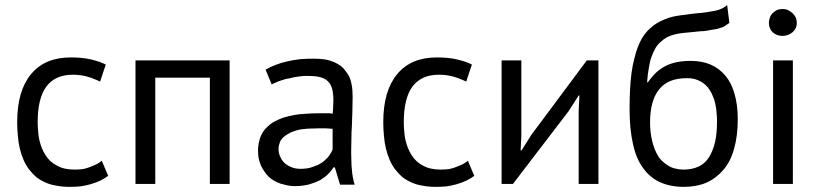

<svg xmlns="http://www.w3.org/2000/svg" viewBox="-20 -727 3246 759"><path d="M382.8 -91.8Q374 -84 362.3 -78.1Q350.6 -72.3 336.9 -67.4Q323.2 -61.5 307.6 -58.6Q292 -56.6 274.4 -56.6Q253.9 -56.6 236.3 -60.5Q218.8 -64.5 205.1 -72.3Q191.4 -79.1 179.7 -89.8Q168.9 -99.6 160.2 -113.3Q151.4 -127 145.5 -141.6Q139.6 -156.2 135.7 -172.9Q131.8 -189.5 130.9 -207Q128.9 -224.6 128.9 -244.1Q128.9 -337.9 163.1 -384.8Q198.2 -431.6 267.6 -431.6Q283.2 -431.6 297.9 -429.7Q312.5 -427.7 326.2 -423.8Q339.8 -419.9 351.6 -415Q364.3 -410.2 376 -404.3Q376 -404.3 376 -405.3Q376 -405.3 376 -406.2Q376 -406.2 377 -407.2Q377 -407.2 377 -408.2Q377 -408.2 377 -409.2Q377 -410.2 377.9 -411.1Q377.9 -411.1 377.9 -412.1Q377.9 -412.1 378.9 -413.1Q378.9 -413.1 378.9 -414.1Q378.9 -414.1 378.9 -415Q378.9 -415 379.9 -416Q379.9 -416 379.9 -417Q379.9 -417 379.9 -417Q379.9 -417 379.9 -418Q379.9 -418 380.9 -418.9Q380.9 -418.9 380.9 -420.9Q380.9 -420.9 381.8 -421.9Q381.8 -421.9 381.8 -422.9Q381.8 -422.9 381.8 -422.9Q381.8 -422.9 381.8 -423.8Q381.8 -423.8 382.8 -425.8Q382.8 -425.8 382.8 -426.8Q382.8 -426.8 383.8 -427.7Q383.8 -427.7 383.8 -427.7Q383.8 -428.7 383.8 -429.7Q383.8 -429.7 384.8 -430.7Q384.8 -430.7 384.8 -430.7Q384.8 -431.6 384.8 -432.6Q384.8 -432.6 385.7 -433.6Q385.7 -433.6 385.7 -433.6Q385.7 -434.6 385.7 -435.5Q385.7 -435.5 385.7 -435.5Q385.7 -436.5 386.7 -437.5Q386.7 -437.5 386.7 -438.5Q386.7 -438.5 387.7 -439.5Q387.7 -439.5 387.7 -440.4Q387.7 -440.4 387.7 -441.4Q387.7 -441.4 387.7 -441.4Q387.7 -441.4 388.7 -443.4Q388.7 -443.4 388.7 -444.3Q388.7 -444.3 389.6 -445.3Q389.6 -445.3 389.6 -446.3Q389.6 -446.3 389.6 -447.3Q389.6 -447.3 390.6 -448.2Q390.6 -448.2 390.6 -449.2Q390.6 -449.2 390.6 -450.2Q390.6 -450.2 391.6 -451.2Q391.6 -451.2 391.6 -452.1Q391.6 -452.1 391.6 -453.1Q391.6 -453.1 391.6 -453.1Q391.6 -453.1 392.6 -455.1Q392.6 -455.1 392.6 -456.1Q392.6 -456.1 393.6 -457Q393.6 -457 393.6 -458Q393.6 -458 393.6 -459Q393.6 -459 394.5 -460Q394.5 -460 394.5 -460.9Q394.5 -460.9 394.5 -460.9Q394.5 -460.9 395.5 -462.9Q395.5 -462.9 395.5 -463.9Q395.5 -463.9 395.5 -463.9Q395.5 -464.8 396.5 -465.8Q396.5 -465.8 396.5 -466.8Q396.5 -466.8 396.5 -467.8Q396.5 -467.8 397.5 -468.8Q397.5 -468.8 397.5 -469.7Q397.5 -469.7 397.5 -470.7Q397.5 -470.7 398.4 -471.7Q385.7 -478.5 370.1 -483.4Q355.5 -488.3 338.9 -492.2Q322.3 -496.1 302.7 -498Q283.2 -500 259.8 -500Q208 -500 168.9 -483.4Q129.9 -466.8 102.5 -433.6Q75.2 -400.4 61.5 -353.5Q47.9 -305.7 47.9 -244.1Q47.9 -214.8 50.8 -188.5Q52.7 -162.1 58.6 -138.7Q64.5 -115.2 73.2 -94.7Q82 -74.2 94.7 -57.6Q107.4 -41 123 -27.3Q139.6 -14.6 159.2 -5.9Q177.7 2.9 202.1 6.8Q226.6 11.7 254.9 11.7Q277.3 11.7 297.9 9.8Q318.4 6.8 338.9 1Q358.4 -4.9 376 -12.7Q393.6 -21.5 408.2 -32.2Q408.2 -32.2 407.2 -33.2Q407.2 -33.2 406.2 -34.2Q406.2 -34.2 406.2 -35.2Q406.2 -35.2 406.2 -36.1Q406.2 -36.1 405.3 -37.1Q405.3 -37.1 405.3 -38.1Q405.3 -38.1 404.3 -39.1Q404.3 -39.1 404.3 -40Q404.3 -40 404.3 -41Q404.3 -41 403.3 -42Q403.3 -42 403.3 -43Q403.3 -43 402.3 -43.9Q402.3 -43.9 402.3 -43.9Q402.3 -43.9 402.3 -44.9Q402.3 -44.9 401.4 -45.9Q401.4 -45.9 401.4 -47.9Q401.4 -47.9 400.4 -48.8Q400.4 -48.8 400.4 -49.8Q400.4 -49.8 399.4 -49.8Q399.4 -49.8 399.4 -50.8Q399.4 -50.8 398.4 -52.7Q398.4 -52.7 398.4 -53.7Q398.4 -53.7 398.4 -53.7Q398.4 -53.7 397.5 -55.7Q397.5 -55.7 397.5 -56.6Q397.5 -56.6 396.5 -56.6Q396.5 -56.6 396.5 -57.6Q396.5 -57.6 396.5 -58.6Q396.5 -58.6 396.5 -59.6Q396.5 -59.6 395.5 -59.6Q395.5 -59.6 395.5 -60.5Q395.5 -60.5 395.5 -61.5Q395.5 -61.5 394.5 -61.5Q394.5 -61.5 394.5 -62.5Q394.5 -62.5 394.5 -63.5Q394.5 -63.5 393.6 -63.5Q393.6 -63.5 393.6 -64.5Q393.6 -64.5 393.6 -65.4Q393.6 -65.4 392.6 -66.4Q392.6 -66.4 392.6 -67.4Q392.6 -67.4 392.6 -68.4Q392.6 -68.4 391.6 -69.3Q391.6 -69.3 391.6 -70.3Q391.6 -70.3 390.6 -71.3Q390.6 -71.3 390.6 -71.3Q390.6 -71.3 390.6 -72.3Q390.6 -72.3 390.6 -73.2Q390.6 -73.2 389.6 -74.2Q389.6 -74.2 389.6 -75.2Q389.6 -75.2 388.7 -76.2Q388.7 -76.2 388.7 -77.1Q388.7 -77.1 387.7 -78.1Q387.7 -78.1 387.7 -79.1Q387.7 -79.1 386.7 -80.1Q386.7 -80.1 386.7 -81.1Q386.7 -81.1 386.7 -82Q386.7 -82 385.7 -83Q385.7 -83 385.7 -84Q385.7 -84 384.8 -85Q384.8 -85 384.8 -86.9Q384.8 -86.9 383.8 -87.9Q383.8 -87.9 383.8 -88.9Q383.8 -88.9 382.8 -89.8Q382.8 -90.8 382.8 -91.8Z M809.6 0Q829.1 0 887.7 0Q887.7 -122.1 887.7 -488.3Q794.9 -488.3 515.6 -488.3Q515.6 -366.2 515.6 0Q535.2 0 593.8 0Q593.8 -105.5 593.8 -419.9Q647.5 -419.9 809.6 -419.9Q809.6 -315.4 809.6 0Z M1054.7 -393.6Q1061.5 -397.5 1069.3 -400.4Q1077.1 -404.3 1085.9 -407.2Q1094.7 -410.2 1104.5 -413.1Q1113.3 -416 1123 -417Q1132.8 -419.9 1143.6 -421.9Q1153.3 -423.8 1163.1 -424.8Q1172.9 -425.8 1181.6 -426.8Q1190.4 -426.8 1198.2 -426.8Q1226.6 -426.8 1246.1 -421.9Q1266.6 -416 1276.4 -405.3Q1287.1 -395.5 1293 -376Q1297.9 -357.4 1297.9 -330.1Q1297.9 -318.4 1296.9 -304.7Q1296.9 -292 1294.9 -277.3Q1288.1 -279.3 1281.2 -279.3Q1275.4 -279.3 1268.6 -279.3Q1259.8 -279.3 1241.2 -279.3Q1214.8 -279.3 1190.4 -277.3Q1165 -276.4 1143.6 -272.5Q1122.1 -268.6 1102.5 -262.7Q1082 -255.9 1066.4 -247.1Q1050.8 -239.3 1039.1 -227.5Q1026.4 -216.8 1017.6 -202.1Q1008.8 -187.5 1004.9 -169.9Q1000 -152.3 1000 -129.9Q1000 -113.3 1002.9 -99.6Q1005.9 -85.9 1011.7 -72.3Q1017.6 -59.6 1025.4 -48.8Q1032.2 -38.1 1042 -28.3Q1051.8 -19.5 1063.5 -12.7Q1075.2 -5.9 1088.9 -1Q1102.5 2.9 1116.2 5.9Q1130.9 8.8 1146.5 8.8Q1162.1 8.8 1176.8 6.8Q1190.4 4.9 1202.1 2Q1214.8 -2 1225.6 -5.9Q1236.3 -10.7 1245.1 -14.6Q1254.9 -20.5 1262.7 -26.4Q1270.5 -32.2 1277.3 -39.1Q1284.2 -45.9 1289.1 -52.7Q1293.9 -58.6 1298.8 -65.4Q1300.8 -65.4 1303.7 -65.4Q1308.6 -48.8 1324.2 2.9Q1338.9 2.9 1381.8 2.9Q1377.9 -10.7 1375 -25.4Q1372.1 -40 1371.1 -56.6Q1369.1 -72.3 1369.1 -89.8Q1368.2 -107.4 1368.2 -125Q1368.2 -149.4 1369.1 -176.8Q1369.1 -203.1 1371.1 -230.5Q1372.1 -257.8 1373 -287.1Q1374 -315.4 1374 -344.7Q1374 -358.4 1373 -371.1Q1372.1 -383.8 1369.1 -397.5Q1366.2 -411.1 1361.3 -422.9Q1355.5 -434.6 1346.7 -445.3Q1338.9 -457 1328.1 -465.8Q1316.4 -474.6 1300.8 -481.4Q1285.2 -488.3 1264.6 -492.2Q1244.1 -495.1 1218.8 -495.1Q1192.4 -495.1 1167 -493.2Q1140.6 -490.2 1116.2 -484.4Q1091.8 -479.5 1070.3 -470.7Q1048.8 -462.9 1029.3 -451.2Q1029.3 -451.2 1030.3 -450.2Q1030.3 -450.2 1031.2 -449.2Q1031.2 -449.2 1031.2 -448.2Q1031.2 -448.2 1031.2 -447.3Q1031.2 -447.3 1032.2 -446.3Q1032.2 -446.3 1033.2 -444.3Q1033.2 -444.3 1033.2 -443.4Q1033.2 -443.4 1033.2 -442.4Q1033.2 -442.4 1034.2 -441.4Q1034.2 -441.4 1034.2 -440.4Q1034.2 -440.4 1035.2 -439.5Q1035.2 -439.5 1035.2 -439.5Q1035.2 -439.5 1035.2 -438.5Q1035.2 -438.5 1036.1 -437.5Q1036.1 -437.5 1036.1 -436.5Q1036.1 -436.5 1036.1 -435.5Q1036.1 -435.5 1037.1 -434.6Q1037.1 -434.6 1037.1 -433.6Q1037.1 -433.6 1037.1 -433.6Q1037.1 -433.6 1038.1 -432.6Q1038.1 -432.6 1038.1 -431.6Q1038.1 -431.6 1038.1 -430.7Q1038.1 -430.7 1039.1 -429.7Q1039.1 -429.7 1039.1 -429.7Q1039.1 -429.7 1040 -427.7Q1040 -427.7 1040 -426.8Q1040 -426.8 1040 -426.8Q1040 -425.8 1041 -424.8Q1041 -424.8 1041 -423.8Q1041 -423.8 1042 -422.9Q1042 -422.9 1042 -421.9Q1042 -421.9 1043 -420.9Q1043 -420.9 1043 -419.9Q1043 -419.9 1043 -418.9Q1043 -418.9 1043.9 -418Q1043.9 -418 1043.9 -418Q1043.9 -418 1043.9 -417Q1043.9 -417 1043.9 -417Q1043.9 -417 1044.9 -415Q1044.9 -415 1044.9 -414.1Q1044.9 -414.1 1045.9 -414.1Q1045.9 -414.1 1045.9 -413.1Q1045.9 -413.1 1045.9 -412.1Q1045.9 -412.1 1046.9 -411.1Q1046.9 -411.1 1046.9 -410.2Q1046.9 -410.2 1047.9 -409.2Q1047.9 -409.2 1047.9 -408.2Q1047.9 -408.2 1047.9 -407.2Q1047.9 -407.2 1048.8 -406.2Q1048.8 -406.2 1048.8 -405.3Q1048.8 -405.3 1049.8 -404.3Q1049.8 -404.3 1049.8 -403.3Q1049.8 -403.3 1050.8 -402.3Q1050.8 -402.3 1050.8 -401.4Q1050.8 -401.4 1050.8 -400.4Q1050.8 -400.4 1051.8 -399.4Q1051.8 -399.4 1051.8 -397.5Q1051.8 -397.5 1052.7 -396.5Q1052.7 -396.5 1052.7 -395.5Q1052.7 -395.5 1053.7 -394.5Q1053.7 -394.5 1054.7 -393.6ZM1105.5 -82Q1093.8 -92.8 1087.9 -107.4Q1081.1 -121.1 1081.1 -137.7Q1081.1 -150.4 1085 -160.2Q1087.9 -170.9 1094.7 -178.7Q1101.6 -186.5 1110.4 -192.4Q1119.1 -198.2 1128.9 -203.1Q1140.6 -208 1153.3 -211.9Q1166 -215.8 1180.7 -216.8Q1195.3 -218.8 1210 -218.8Q1224.6 -219.7 1239.3 -219.7Q1246.1 -219.7 1253.9 -219.7Q1260.7 -219.7 1267.6 -219.7Q1274.4 -219.7 1281.2 -218.8Q1288.1 -218.8 1294.9 -217.8Q1294.9 -190.4 1294.9 -136.7Q1293 -130.9 1289.1 -124Q1285.2 -118.2 1280.3 -110.4Q1275.4 -103.5 1268.6 -97.7Q1261.7 -90.8 1253.9 -85Q1246.1 -80.1 1237.3 -75.2Q1227.5 -71.3 1216.8 -67.4Q1207 -63.5 1194.3 -61.5Q1181.6 -59.6 1168 -59.6Q1148.4 -59.6 1133.8 -65.4Q1118.2 -71.3 1105.5 -82Z M1830.1 -91.8Q1821.3 -84 1809.6 -78.1Q1797.9 -72.3 1784.2 -67.4Q1770.5 -61.5 1754.9 -58.6Q1739.3 -56.6 1721.7 -56.6Q1701.2 -56.6 1683.6 -60.5Q1666 -64.5 1652.3 -72.3Q1638.7 -79.1 1627 -89.8Q1616.2 -99.6 1607.4 -113.3Q1598.6 -127 1592.8 -141.6Q1586.9 -156.2 1583 -172.9Q1579.1 -189.5 1578.1 -207Q1576.2 -224.6 1576.2 -244.1Q1576.2 -337.9 1610.4 -384.8Q1645.5 -431.6 1714.8 -431.6Q1730.5 -431.6 1745.1 -429.7Q1759.8 -427.7 1773.4 -423.8Q1787.1 -419.9 1798.8 -415Q1811.5 -410.2 1823.2 -404.3Q1823.2 -404.3 1823.2 -405.3Q1823.2 -405.3 1823.2 -406.2Q1823.2 -406.2 1824.2 -407.2Q1824.2 -407.2 1824.2 -408.2Q1824.2 -408.2 1824.2 -409.2Q1824.2 -410.2 1825.2 -411.1Q1825.2 -411.1 1825.2 -412.1Q1825.2 -412.1 1826.2 -413.1Q1826.2 -413.1 1826.2 -414.1Q1826.2 -414.1 1826.2 -415Q1826.2 -415 1827.1 -416Q1827.1 -416 1827.1 -417Q1827.1 -417 1827.1 -417Q1827.1 -417 1827.1 -418Q1827.1 -418 1828.1 -418.9Q1828.1 -418.9 1828.1 -420.9Q1828.1 -420.9 1829.1 -421.9Q1829.1 -421.9 1829.1 -422.9Q1829.1 -422.9 1829.1 -422.9Q1829.1 -422.9 1829.1 -423.8Q1829.1 -423.8 1830.1 -425.8Q1830.1 -425.8 1830.1 -426.8Q1830.1 -426.8 1831.1 -427.7Q1831.1 -427.7 1831.1 -427.7Q1831.1 -428.7 1831.1 -429.7Q1831.1 -429.7 1832 -430.7Q1832 -430.7 1832 -430.7Q1832 -431.6 1832 -432.6Q1832 -432.6 1833 -433.6Q1833 -433.6 1833 -433.6Q1833 -434.6 1833 -435.5Q1833 -435.5 1833 -435.5Q1833 -436.5 1834 -437.5Q1834 -437.5 1834 -438.5Q1834 -438.5 1835 -439.5Q1835 -439.5 1835 -440.4Q1835 -440.4 1835 -441.4Q1835 -441.4 1835 -441.4Q1835 -441.4 1835.9 -443.4Q1835.9 -443.4 1835.9 -444.3Q1835.9 -444.3 1836.9 -445.3Q1836.9 -445.3 1836.9 -446.3Q1836.9 -446.3 1836.9 -447.3Q1836.9 -447.3 1837.9 -448.2Q1837.9 -448.2 1837.9 -449.2Q1837.9 -449.2 1837.9 -450.2Q1837.9 -450.2 1838.9 -451.2Q1838.9 -451.2 1838.9 -452.1Q1838.9 -452.1 1838.9 -453.1Q1838.9 -453.1 1838.9 -453.1Q1838.9 -453.1 1839.8 -455.1Q1839.8 -455.1 1839.8 -456.1Q1839.8 -456.1 1840.8 -457Q1840.8 -457 1840.8 -458Q1840.8 -458 1840.8 -459Q1840.8 -459 1841.8 -460Q1841.8 -460 1841.8 -460.9Q1841.8 -460.9 1841.8 -460.9Q1841.8 -460.9 1842.8 -462.9Q1842.8 -462.9 1842.8 -463.9Q1842.8 -463.9 1842.8 -463.9Q1842.8 -464.8 1843.8 -465.8Q1843.8 -465.8 1843.8 -466.8Q1843.8 -466.8 1843.8 -467.8Q1843.8 -467.8 1844.7 -468.8Q1844.7 -468.8 1844.7 -469.7Q1844.7 -469.7 1844.7 -470.7Q1844.7 -470.7 1845.7 -471.7Q1833 -478.5 1817.4 -483.4Q1802.7 -488.3 1786.1 -492.2Q1769.5 -496.1 1750 -498Q1730.5 -500 1707 -500Q1655.3 -500 1616.2 -483.4Q1577.1 -466.8 1549.8 -433.6Q1522.5 -400.4 1508.8 -353.5Q1495.1 -305.7 1495.1 -244.1Q1495.1 -214.8 1498 -188.5Q1500 -162.1 1505.9 -138.7Q1511.7 -115.2 1520.5 -94.7Q1529.3 -74.2 1542 -57.6Q1554.7 -41 1570.3 -27.3Q1586.9 -14.6 1606.4 -5.9Q1625 2.9 1649.4 6.8Q1673.8 11.7 1702.1 11.7Q1724.6 11.7 1745.1 9.8Q1765.6 6.8 1786.1 1Q1805.7 -4.9 1823.2 -12.7Q1840.8 -21.5 1855.5 -32.2Q1855.5 -32.2 1854.5 -33.2Q1854.5 -33.2 1853.5 -34.2Q1853.5 -34.2 1853.5 -35.2Q1853.5 -35.2 1853.5 -36.1Q1853.5 -36.1 1852.5 -37.1Q1852.5 -37.1 1852.5 -38.1Q1852.5 -38.1 1851.6 -39.1Q1851.6 -39.1 1851.6 -40Q1851.6 -40 1851.6 -41Q1851.6 -41 1850.6 -42Q1850.6 -42 1850.6 -43Q1850.6 -43 1849.6 -43.9Q1849.6 -43.9 1849.6 -43.9Q1849.6 -43.9 1849.6 -44.9Q1849.6 -44.9 1848.6 -45.9Q1848.6 -45.9 1848.6 -47.9Q1848.6 -47.9 1847.7 -48.8Q1847.7 -48.8 1847.7 -49.8Q1847.7 -49.8 1846.7 -49.8Q1846.7 -49.8 1846.7 -50.8Q1846.7 -50.8 1845.7 -52.7Q1845.7 -52.7 1845.7 -53.7Q1845.7 -53.7 1845.7 -53.7Q1845.7 -53.7 1844.7 -55.7Q1844.7 -55.7 1844.7 -56.6Q1844.7 -56.6 1843.8 -56.6Q1843.8 -56.6 1843.8 -57.6Q1843.8 -57.6 1843.8 -58.6Q1843.8 -58.6 1843.8 -59.6Q1843.8 -59.6 1842.8 -59.6Q1842.8 -59.6 1842.8 -60.5Q1842.8 -60.5 1842.8 -61.5Q1842.8 -61.5 1841.8 -61.5Q1841.8 -61.5 1841.8 -62.5Q1841.8 -62.5 1841.8 -63.5Q1841.8 -63.5 1840.8 -63.5Q1840.8 -63.5 1840.8 -64.5Q1840.8 -64.5 1840.8 -65.4Q1840.8 -65.4 1839.8 -66.4Q1839.8 -66.4 1839.8 -67.4Q1839.8 -67.4 1839.8 -68.4Q1839.8 -68.4 1838.9 -69.3Q1838.9 -69.3 1838.9 -70.3Q1838.9 -70.3 1837.9 -71.3Q1837.9 -71.3 1837.9 -71.3Q1837.9 -71.3 1837.9 -72.3Q1837.9 -72.3 1837.9 -73.2Q1837.9 -73.2 1836.9 -74.2Q1836.9 -74.2 1836.9 -75.2Q1836.9 -75.2 1835.9 -76.2Q1835.9 -76.2 1835.9 -77.1Q1835.9 -77.1 1835 -78.1Q1835 -78.1 1835 -79.1Q1835 -79.1 1834 -80.1Q1834 -80.1 1834 -81.1Q1834 -81.1 1834 -82Q1834 -82 1833 -83Q1833 -83 1833 -84Q1833 -84 1832 -85Q1832 -85 1832 -86.9Q1832 -86.9 1831.1 -87.9Q1831.1 -87.9 1831.1 -88.9Q1831.1 -88.9 1830.1 -89.8Q1830.1 -90.8 1830.1 -91.8Z M2267.6 0Q2287.1 0 2345.7 0Q2345.7 -122.1 2345.7 -488.3Q2334 -488.3 2299.8 -488.3Q2245.1 -414.1 2080.1 -193.4Q2070.3 -178.7 2042 -132.8Q2041 -132.8 2038.1 -132.8Q2039.1 -147.5 2041 -190.4Q2041 -264.6 2041 -488.3Q2021.5 -488.3 1962.9 -488.3Q1962.9 -366.2 1962.9 0Q1973.6 0 2007.8 0Q2062.5 -72.3 2227.5 -287.1Q2237.3 -302.7 2267.6 -349.6Q2268.6 -349.6 2270.5 -349.6Q2269.5 -335 2267.6 -289.1Q2267.6 -216.8 2267.6 0Z M2538.1 -401.4Q2540 -432.6 2544.9 -458Q2548.8 -484.4 2555.7 -502.9Q2562.5 -521.5 2571.3 -537.1Q2580.1 -551.8 2591.8 -561.5Q2603.5 -572.3 2617.2 -580.1Q2630.9 -586.9 2646.5 -590.8Q2662.1 -594.7 2680.7 -596.7Q2699.2 -598.6 2720.7 -600.6Q2735.4 -602.5 2749 -603.5Q2761.7 -603.5 2773.4 -605.5Q2785.2 -607.4 2794.9 -609.4Q2804.7 -611.3 2813.5 -612.3Q2821.3 -614.3 2829.1 -617.2Q2835.9 -619.1 2841.8 -622.1Q2847.7 -625 2852.5 -628.9Q2858.4 -632.8 2863.3 -636.7Q2860.4 -660.2 2854.5 -707Q2845.7 -699.2 2834 -693.4Q2822.3 -687.5 2807.6 -684.6Q2793 -681.6 2773.4 -678.7Q2752.9 -675.8 2728.5 -673.8Q2709 -671.9 2690.4 -668.9Q2671.9 -667 2655.3 -664.1Q2637.7 -661.1 2622.1 -656.2Q2606.4 -650.4 2591.8 -643.6Q2577.1 -636.7 2564.5 -627Q2551.8 -617.2 2540 -605.5Q2528.3 -592.8 2518.6 -577.1Q2508.8 -560.5 2501 -540Q2493.2 -519.5 2487.3 -494.1Q2480.5 -468.8 2476.6 -439.5Q2472.7 -409.2 2470.7 -374Q2468.8 -337.9 2468.8 -295.9Q2468.8 -215.8 2482.4 -157.2Q2495.1 -98.6 2522.5 -62.5Q2548.8 -25.4 2588.9 -6.8Q2629.9 11.7 2683.6 11.7Q2733.4 11.7 2772.5 -4.9Q2811.5 -22.5 2839.8 -55.7Q2868.2 -88.9 2881.8 -138.7Q2896.5 -189.5 2896.5 -254.9Q2896.5 -312.5 2883.8 -355.5Q2872.1 -398.4 2847.7 -427.7Q2823.2 -457 2789.1 -471.7Q2754.9 -486.3 2710 -486.3Q2680.7 -486.3 2656.2 -481.4Q2631.8 -476.6 2612.3 -466.8Q2592.8 -457 2575.2 -441.4Q2557.6 -424.8 2541 -401.4Q2540 -401.4 2538.1 -401.4ZM2585 -373Q2602.5 -395.5 2630.9 -407.2Q2658.2 -418 2696.3 -418Q2711.9 -418 2724.6 -415Q2738.3 -411.1 2749 -405.3Q2760.7 -399.4 2769.5 -390.6Q2779.3 -381.8 2786.1 -370.1Q2793.9 -358.4 2798.8 -344.7Q2804.7 -332 2807.6 -316.4Q2811.5 -300.8 2812.5 -283.2Q2814.5 -266.6 2814.5 -248Q2814.5 -200.2 2806.6 -165Q2797.9 -128.9 2782.2 -104.5Q2766.6 -80.1 2741.2 -68.4Q2715.8 -56.6 2681.6 -56.6Q2665 -56.6 2650.4 -60.5Q2635.7 -63.5 2623 -71.3Q2609.4 -79.1 2599.6 -88.9Q2588.9 -97.7 2581.1 -111.3Q2573.2 -124 2567.4 -139.6Q2561.5 -154.3 2557.6 -171.9Q2553.7 -188.5 2551.8 -206.1Q2549.8 -223.6 2549.8 -243.2Q2549.8 -286.1 2558.6 -318.4Q2567.4 -350.6 2585 -373Z M3036.1 0Q3055.7 0 3114.3 0Q3114.3 -122.1 3114.3 -488.3Q3094.7 -488.3 3036.1 -488.3Q3036.1 -366.2 3036.1 0ZM3034.2 -599.6Q3042 -592.8 3051.8 -588.9Q3061.5 -585 3073.2 -585Q3085 -585 3094.7 -588.9Q3104.5 -592.8 3113.3 -599.6Q3121.1 -607.4 3126 -616.2Q3129.9 -625 3129.9 -636.7Q3129.9 -647.5 3126 -657.2Q3121.1 -667 3113.3 -674.8Q3104.5 -682.6 3094.7 -687.5Q3085 -691.4 3073.2 -691.4Q3061.5 -691.4 3051.8 -687.5Q3042 -682.6 3034.2 -674.8Q3026.4 -667 3023.4 -657.2Q3019.5 -647.5 3019.5 -636.7Q3019.5 -625 3023.4 -616.2Q3026.4 -607.4 3034.2 -599.6Z"/></svg>

Font: Aptus Gothic JP
Style: Medium
Weight: 400
Designer: Fuminori Ogawa / Motoya
Version: Version 1